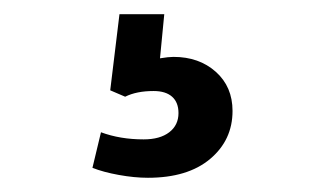

<svg xmlns="http://www.w3.org/2000/svg" viewBox="-20 -43 456 270"><path d="M110 193 122 143Q149 153 182 153Q205 153 218 143Q231 133 231 116Q231 101 222 93Q213 85 196 85Q172 85 156 93L135 84L148 -23H211L205 39Q217 37 224 37Q260 37 283.5 58Q307 79 307 113Q307 154 275.5 180.5Q244 207 188 207Q169 207 147 203Q125 199 110 193Z"/></svg>

Font: Evergrow Sans 
Style: Medium
Weight: 500
Foundry: 10Web
Version: Version 1.000